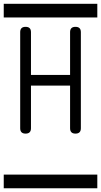

<svg xmlns="http://www.w3.org/2000/svg" viewBox="-20 -714 540 1026"><path d="M0 -620.8V-693.8H500V-620.8ZM0 219.2H500V292.2H0ZM412.1 -28.6Q412.1 0 383.3 0Q354.5 0 354.5 -28.6V-256.6H145.5V-28.6Q145.5 0 116.7 0Q87.9 0 87.9 -28.6V-542.2Q87.9 -570.6 116.7 -570.6Q145.5 -570.6 145.5 -542.2V-313.7H354.5V-542.2Q354.5 -570.6 383.3 -570.6Q412.1 -570.6 412.1 -542.2Z"/></svg>

Font: EnergyBar
Style: Regular
Weight: 400
Italic angle: -10°
Version: 1.0 2000-03-28